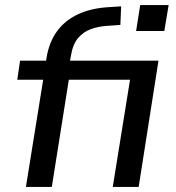

<svg xmlns="http://www.w3.org/2000/svg" viewBox="-20 -736 694 756"><path d="M82 0 150 -422H48L59 -497H183L157 -473L163 -507Q173 -570 204.5 -613Q236 -656 287.5 -680Q339 -704 410 -708L457 -711L454 -638L400 -634Q367 -632 337 -621Q307 -610 286.5 -585Q266 -560 259 -515L253 -483L242 -497H604L526 0H424L492 -422H251L184 0ZM516 -614 532 -716H644L627 -614Z"/></svg>

Font: Nunito Sans 7pt Medium
Style: Italic
Weight: 500
Italic angle: -9°
Designer: Vernon Adams
Foundry: Vernon Adams
Version: Version 3.101;gftools[0.9.27]